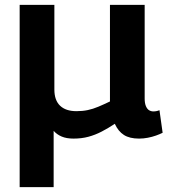

<svg xmlns="http://www.w3.org/2000/svg" viewBox="-20 -561 695 791"><path d="M61 210V-541H204V-192Q204 -148 227.5 -125.5Q251 -103 295 -103Q320 -103 341.5 -107.5Q363 -112 385.5 -121.5Q408 -131 433 -143V-541H576V-155Q576 -136 581 -124Q586 -112 594 -107Q602 -102 612 -102Q625 -102 637 -107L650 -14Q638 -8 622.5 -2.5Q607 3 589 6.5Q571 10 553 10Q514 10 490.5 -5Q467 -20 453 -51Q426 -33 399 -19Q372 -5 344 2.5Q316 10 283 10Q254 10 234 1.5Q214 -7 201 -22V210Z"/></svg>

Font: Georama SemiExpanded SemiBold
Style: Regular
Weight: 600
Width: 6
Designer: Jean-Baptiste Levee
Foundry: Production Type
Version: Version 1.001